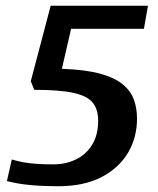

<svg xmlns="http://www.w3.org/2000/svg" viewBox="-20 -634 550 667"><path d="M182 13Q131 13 86.5 9Q42 5 4 -5L21 -80Q41 -74 60 -70.5Q79 -67 104 -65Q129 -63 166 -63Q208 -63 243.5 -80Q279 -97 300 -131Q321 -165 321 -215Q321 -254 302 -277.5Q283 -301 234.5 -311.5Q186 -322 99 -322L87 -352L156 -614H494L480 -534H227L195 -395Q277 -392 328 -378Q379 -364 407 -340.5Q435 -317 445.5 -287Q456 -257 456 -222Q456 -156 424.5 -103Q393 -50 332 -18.5Q271 13 182 13Z"/></svg>

Font: Manuale
Style: Bold Italic
Weight: 700
Italic angle: -11°
Version: Version 1.002